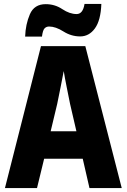

<svg xmlns="http://www.w3.org/2000/svg" viewBox="-20 -950 640 970"><path d="M432 0H595L411 -717H187L5 0H167L203 -148H398ZM269 -425Q276 -460 286 -509Q296 -558 302 -591Q307 -559 317 -509.5Q327 -460 334 -425L366 -287H236ZM107 -765H192Q196 -797 205 -806.5Q214 -816 228 -816Q261 -816 300.5 -791Q340 -766 385 -766Q430 -766 459.5 -806.5Q489 -847 492 -930H407Q399 -879 367 -879Q332 -879 294.5 -904Q257 -929 211 -929Q153 -929 131 -878Q109 -827 107 -765Z"/></svg>

Font: Noto Sans Mono Extra
Style: Regular
Weight: 800
Designer: Monotype Design Team
Foundry: Monotype Imaging Inc.
Version: Version 1.900